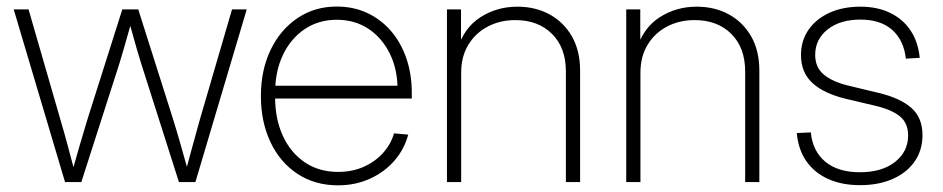

<svg xmlns="http://www.w3.org/2000/svg" viewBox="-20 -551 2854 581"><path d="M176.8 0 21.5 -522.5H66.4L162.1 -191.4Q173.8 -152.3 184.6 -111.6Q195.3 -70.8 206.5 -29.3H197.8Q209.5 -70.8 221.2 -111.3Q232.9 -151.9 245.1 -191.4L350.1 -522.5H398.4L503.4 -191.4Q515.6 -152.3 527.1 -111.6Q538.6 -70.8 550.3 -29.3H541Q552.2 -70.8 563.2 -111.3Q574.2 -151.9 585.4 -191.4L682.1 -522.5H726.6L571.3 0H521.5L406.7 -360.4Q399.9 -382.8 393.3 -405Q386.7 -427.2 380.6 -450.2Q374.5 -473.1 367.7 -495.6H380.9Q374.5 -473.1 367.9 -450.2Q361.3 -427.2 355 -405Q348.6 -382.8 341.8 -360.4L226.1 0Z M1002.9 9.8Q932.6 9.8 879.9 -25.1Q827.1 -60.1 798.3 -121.3Q769.5 -182.6 769.5 -260.3Q769.5 -338.9 798.8 -399.9Q828.1 -460.9 880.1 -496.1Q932.1 -531.2 999 -531.2Q1049.3 -531.2 1090.8 -512Q1132.3 -492.7 1162.6 -457.8Q1192.9 -422.9 1209.5 -375Q1226.1 -327.1 1226.1 -269.5V-252.9H793V-291.5H1201.2L1183.1 -279.8Q1183.1 -341.3 1159.4 -389.2Q1135.7 -437 1094.5 -464.1Q1053.2 -491.2 999 -491.2Q944.3 -491.2 902.1 -462.9Q859.9 -434.6 836.2 -384.8Q812.5 -335 812.5 -270.5V-256.8Q812.5 -190.9 835.9 -139.9Q859.4 -88.9 902.3 -59.8Q945.3 -30.8 1002.9 -30.8Q1045.4 -30.8 1079.8 -45.9Q1114.3 -61 1138.4 -87.4Q1162.6 -113.8 1172.4 -147.5L1215.3 -143.6Q1203.6 -99.6 1173.6 -64.9Q1143.6 -30.3 1099.6 -10.3Q1055.7 9.8 1002.9 9.8Z M1375.5 -331.1V0H1332.5V-522.5H1375V-401.9H1363.8Q1384.3 -467.3 1434.1 -499Q1483.9 -530.8 1545.4 -530.8Q1600.6 -530.8 1643.3 -507.3Q1686 -483.9 1710.7 -440.7Q1735.4 -397.5 1735.4 -337.4V0H1692.4V-335Q1692.4 -406.7 1650.4 -448.5Q1608.4 -490.2 1539.6 -490.2Q1493.2 -490.2 1456.1 -470.7Q1418.9 -451.2 1397.2 -415.5Q1375.5 -379.9 1375.5 -331.1Z M1918 -331.1V0H1875V-522.5H1917.5V-401.9H1906.2Q1926.8 -467.3 1976.6 -499Q2026.4 -530.8 2087.9 -530.8Q2143.1 -530.8 2185.8 -507.3Q2228.5 -483.9 2253.2 -440.7Q2277.8 -397.5 2277.8 -337.4V0H2234.9V-335Q2234.9 -406.7 2192.9 -448.5Q2150.9 -490.2 2082 -490.2Q2035.6 -490.2 1998.5 -470.7Q1961.4 -451.2 1939.7 -415.5Q1918 -379.9 1918 -331.1Z M2582.5 9.3Q2527.3 9.3 2485.8 -9.5Q2444.3 -28.3 2419.9 -63.5Q2395.5 -98.6 2391.1 -148.4L2433.6 -150.4Q2439 -93.8 2477.3 -61.8Q2515.6 -29.8 2582 -29.8Q2648.9 -29.8 2688.5 -61Q2728 -92.3 2728 -141.1Q2728 -179.2 2702.4 -199.5Q2676.8 -219.7 2628.4 -231L2541.5 -251.5Q2473.6 -267.6 2438.7 -299.6Q2403.8 -331.5 2403.8 -384.3Q2403.8 -427.7 2426.5 -460.7Q2449.2 -493.7 2489.7 -512.2Q2530.3 -530.8 2583.5 -530.8Q2634.8 -530.8 2673.3 -512.2Q2711.9 -493.7 2735.1 -459.2Q2758.3 -424.8 2763.2 -376L2721.2 -373.5Q2714.8 -429.7 2679.7 -460.7Q2644.5 -491.7 2583.5 -491.7Q2522 -491.7 2484.4 -461.9Q2446.8 -432.1 2446.8 -384.8Q2446.8 -346.7 2473.6 -324.7Q2500.5 -302.7 2550.8 -291L2638.2 -270Q2704.1 -254.4 2737.8 -224.6Q2771.5 -194.8 2771.5 -142.1Q2771.5 -96.7 2747.8 -62.5Q2724.1 -28.3 2681.4 -9.5Q2638.7 9.3 2582.5 9.3Z"/></svg>

Font: Inter 28pt ExtraLight
Style: Regular
Weight: 250
Designer: Rasmus Andersson
Foundry: rsms
Version: Version 4.001;git-66647c0bb